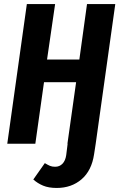

<svg xmlns="http://www.w3.org/2000/svg" viewBox="-20 -712 591 951"><path d="M551 -692 454 0 446 52Q434 133 384 176Q334 219 261 219Q221 219 193.5 207.5Q166 196 145 177L202 96Q217 105 227.5 109.5Q238 114 253 114Q275 114 289.5 99Q304 84 308 56L315 0H314L357 -305H198L155 0H16L113 -692H253L213 -417H373L411 -692Z"/></svg>

Font: Fira Sans Extra Condensed SemiBold
Style: Italic
Weight: 600
Width: 3
Italic angle: -8°
Designer: Carrois Corporate & Edenspiekermann AG
Foundry: Carrois Corporate GbR & Edenspiekermann AG
Version: Version 4.203